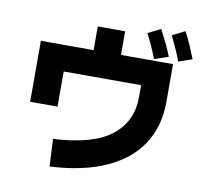

<svg xmlns="http://www.w3.org/2000/svg" viewBox="-95 -957 1191 1126"><g transform="rotate(10 500.0 -394.0)"><path d="M908 -671Q890 -719 874.5 -752.5Q859 -786 844 -816L919 -854Q940 -816 957 -776.5Q974 -737 989 -699ZM766 -661Q748 -707 732.5 -740.5Q717 -774 701 -804L777 -842Q797 -804 815.5 -766Q834 -728 849 -689ZM272 66 264 -97Q500 -109 609 -194.5Q718 -280 718 -425V-497H257V-288H94V-651H408V-792H571V-651H881V-425Q881 -281 812 -174.5Q743 -68 607 -6Q471 56 272 66Z"/></g></svg>

Font: Murecho ExtraBold
Style: Regular
Weight: 800
Designer: Neil Summerour
Foundry: Positype
Version: Version 1.010; ttfautohint (v1.8.3)